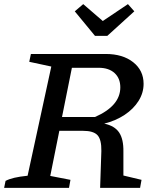

<svg xmlns="http://www.w3.org/2000/svg" viewBox="-36 -912 761 932"><path d="M-16 0 -9 -34Q8 -43 33.5 -49Q59 -55 98 -59L213 -589L106 -612L114 -650H477Q560 -650 610.5 -610Q661 -570 661 -505Q661 -461 636.5 -422Q612 -383 569 -354.5Q526 -326 470 -312Q521 -301 542.5 -268.5Q564 -236 563 -176V-60L651 -39L644 0H450L456 -179Q457 -234 437.5 -255.5Q418 -277 367 -277H252L208 -58L306 -39L299 0ZM443 -583H313L265 -344H425Q548 -398 548 -488Q548 -532 520 -557.5Q492 -583 443 -583ZM425 -738 327 -857 368 -892 463 -810 585 -892 616 -857 485 -738Z"/></svg>

Font: Piazzolla Medium
Style: Italic
Weight: 500
Italic angle: -11.3°
Designer: Juan Pablo del Peral
Foundry: Huerta Tipografica
Version: Version 1.330